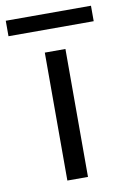

<svg xmlns="http://www.w3.org/2000/svg" viewBox="-140 -722 505 770"><g transform="rotate(-10 112.5 -337.0)"><path d="M71 0V-521H155V0ZM-61 -611V-674H286V-611Z"/></g></svg>

Font: DM Sans 10pt
Style: Regular
Weight: 400
Version: Version 4.004;gftools[0.9.30]